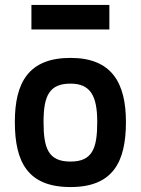

<svg xmlns="http://www.w3.org/2000/svg" viewBox="-20 -745 569 776"><path d="M265 -511C96 -511 40 -412 40 -252C40 -89 93 11 265 11C437 11 489 -91 489 -252C489 -411 431 -511 265 -511ZM265 -92C176 -92 156 -144 156 -252C156 -359 180 -407 265 -407C346 -407 373 -357 373 -252C373 -146 354 -92 265 -92ZM107 -626H422V-725H107Z"/></svg>

Font: TitilliumText22L
Style: 800 wt
Weight: 800
Designer: Campivisivi
Foundry: Campivisivi
Version: 1.000